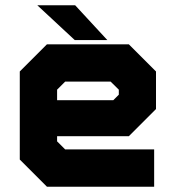

<svg xmlns="http://www.w3.org/2000/svg" viewBox="-20 -708 666 728"><path d="M468.5 -540 571.5 -437V-294.5L468.5 -191.5H196.5V-172L227 -141.5H564.5V0H158L55 -103V-437L158 -540ZM432 -471 496 -408V-315L443 -262H124.5V-403L193.5 -471ZM432 -471H193.5L124.5 -403V-137L189.5 -73H502H189.5L124.5 -137V-262H443L496 -315V-408ZM399.5 -398.5H227L196.5 -368V-328H409.5L430.5 -349V-368ZM387 -556H263.5L121.5 -688H265ZM292 -590 232 -653H232.5L292.5 -590Z"/></svg>

Font: Tourney Black
Style: Regular
Weight: 900
Version: Version 1.015